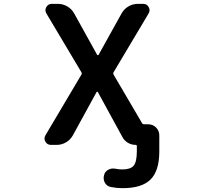

<svg xmlns="http://www.w3.org/2000/svg" viewBox="-20 -774 1040 1001"><path d="M619.1 207Q588.9 207 558.6 201.2Q538.1 197.3 527.3 179.7Q520.5 167 520.5 153.3Q520.5 146.5 522.5 139.6Q526.4 121.1 543.9 111.3Q556.6 104.5 570.3 104.5Q575.2 104.5 581.1 105.5Q599.6 109.4 617.2 109.4Q660.2 109.4 676.8 89.8Q693.4 69.3 693.4 15.6V-12.7Q693.4 -18.6 687.5 -18.6Q665 -18.6 646.5 -29.8Q627.9 -41 618.2 -59.6L490.2 -293.9Q489.3 -295.9 486.8 -295.9Q484.4 -295.9 483.4 -293.9L360.4 -69.3Q347.7 -45.9 324.7 -32.2Q301.8 -18.6 275.4 -18.6H245.1Q226.6 -18.6 216.8 -35.2Q211.9 -43.9 211.9 -51.8Q211.9 -59.6 216.8 -68.4L404.3 -384.8Q408.2 -391.6 404.3 -397.5L221.7 -704.1Q216.8 -712.9 216.8 -720.7Q216.8 -729.5 221.7 -737.3Q231.4 -753.9 250 -753.9H282.2Q308.6 -753.9 331.5 -740.2Q354.5 -726.6 367.2 -703.1L486.3 -488.3Q488.3 -486.3 490.7 -486.3Q493.2 -486.3 494.1 -488.3L613.3 -703.1Q626 -726.6 648.9 -740.2Q671.9 -753.9 699.2 -753.9H726.6Q746.1 -753.9 754.9 -737.3Q759.8 -729.5 759.8 -720.7Q759.8 -712.9 754.9 -704.1L572.3 -397.5Q568.4 -391.6 572.3 -384.8L720.7 -131.8Q724.6 -126 731.4 -126H752.9Q777.3 -126 793.9 -108.9Q810.5 -91.8 810.5 -68.4V15.6Q810.5 116.2 765.1 161.6Q719.7 207 619.1 207Z"/></svg>

Font: Rounded Mgen+ 1m medium
Style: Regular
Weight: 500
Designer: [Source Han Sans]
Ryoko NISHIZUKA  (kana & ideographs); Paul D. Hunt (Latin, Greek & Cyrillic); Wenlong ZHANG  (bopomofo
Version: Version 1.059.20150602